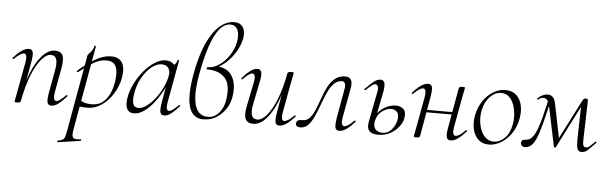

<svg xmlns="http://www.w3.org/2000/svg" viewBox="-57 -936 4502 1422"><g transform="rotate(5 2194.0 -225.0)"><path d="M336 9Q312 9 306.5 -12.5Q301 -34 311 -89L340 -248Q364 -365 301 -365Q268 -365 231.5 -323Q195 -281 162.5 -200.5Q130 -120 109 -6L98 -7Q119 -123 154 -211.5Q189 -300 234.5 -349.5Q280 -399 329 -399Q372 -399 386 -368.5Q400 -338 386 -267L353 -89Q348 -58 353 -43Q358 -28 371 -28Q382 -28 400 -41.5Q418 -55 440 -77Q443 -81 447.5 -77Q452 -73 448 -69Q415 -32 388.5 -11.5Q362 9 336 9ZM83 8Q70 8 66 6.5Q62 5 62 2Q62 -1 67.5 -24.5Q73 -48 77 -74L118 -297Q128 -358 101 -358Q89 -358 70 -346Q51 -334 29 -311Q26 -307 21.5 -311.5Q17 -316 21 -319Q54 -357 82.5 -376Q111 -395 136 -395Q159 -395 164.5 -373.5Q170 -352 160 -297L109 -6Q107 8 83 8Z M408 275Q404 276 403 270Q402 264 406 263Q429 259 440.5 253Q452 247 458 231.5Q464 216 469 185L571 -386Q571 -389 577 -395Q583 -401 591 -410Q599 -419 606 -431Q613 -443 616 -458Q617 -462 622.5 -461Q628 -460 627 -456L514 178Q507 219 519 232Q531 245 574 239Q578 237 579.5 243Q581 249 576 250ZM608 1Q568 1 551 -2Q534 -5 520 -8L530 -58Q549 -45 573.5 -36Q598 -27 634 -27Q681 -27 713.5 -52Q746 -77 766 -121Q786 -165 793 -220Q798 -255 794.5 -287Q791 -319 773 -339.5Q755 -360 713 -360Q666 -360 619.5 -332Q573 -304 511 -255Q508 -254 504 -258.5Q500 -263 503 -264Q562 -317 625 -355Q688 -393 748 -393Q803 -393 827 -357Q851 -321 841 -253Q834 -202 811.5 -156Q789 -110 756.5 -74.5Q724 -39 685.5 -19Q647 1 608 1Z M950 13Q918 13 901.5 -11Q885 -35 892 -91Q900 -146 926.5 -200.5Q953 -255 990.5 -300Q1028 -345 1070.5 -372Q1113 -399 1152 -399Q1170 -399 1187 -392.5Q1204 -386 1216 -371Q1228 -356 1230 -332L1192 -357Q1203 -359 1219 -373.5Q1235 -388 1238 -407Q1240 -410 1245.5 -409Q1251 -408 1250 -406L1192 -89Q1182 -28 1208 -28Q1220 -28 1238 -41.5Q1256 -55 1278 -77Q1281 -80 1285 -76Q1289 -72 1286 -69Q1253 -32 1226.5 -11.5Q1200 9 1174 9Q1151 9 1145.5 -12.5Q1140 -34 1150 -89L1174 -229L1190 -246Q1159 -172 1118.5 -113Q1078 -54 1034.5 -20.5Q991 13 950 13ZM979 -30Q1008 -30 1039.5 -52.5Q1071 -75 1100.5 -112Q1130 -149 1152 -194Q1174 -239 1183 -283Q1191 -318 1175.5 -343Q1160 -368 1121 -367Q1085 -366 1046.5 -334Q1008 -302 978.5 -248.5Q949 -195 939 -127Q932 -80 941 -55Q950 -30 979 -30Z M1497 -365 1532 -387Q1581 -387 1615.5 -361.5Q1650 -336 1664.5 -287Q1679 -238 1666 -165Q1659 -124 1632.5 -83Q1606 -42 1564 -15Q1522 12 1466 12Q1413 12 1384 -24.5Q1355 -61 1350.5 -131.5Q1346 -202 1363 -302Q1388 -447 1429.5 -540.5Q1471 -634 1523.5 -679.5Q1576 -725 1634 -725Q1677 -725 1697.5 -694Q1718 -663 1709 -612Q1700 -567 1678.5 -526.5Q1657 -486 1627.5 -453Q1598 -420 1564 -397.5Q1530 -375 1497 -365ZM1500 -9Q1531 -9 1556.5 -27Q1582 -45 1599 -75Q1616 -105 1622 -140Q1642 -257 1597.5 -308Q1553 -359 1463 -359Q1458 -359 1459 -367Q1460 -375 1462 -375Q1509 -375 1551.5 -404.5Q1594 -434 1624.5 -481Q1655 -528 1665 -578Q1676 -640 1659 -672.5Q1642 -705 1607 -705Q1562 -705 1525 -660Q1488 -615 1459 -528.5Q1430 -442 1407 -317Q1389 -215 1393 -146.5Q1397 -78 1423.5 -43.5Q1450 -9 1500 -9Z M1837 13Q1794 13 1779.5 -18Q1765 -49 1780 -119L1816 -297Q1822 -328 1817 -343Q1812 -358 1799 -358Q1788 -358 1770 -345Q1752 -332 1730 -309Q1726 -305 1722 -309Q1718 -313 1722 -317Q1755 -355 1782 -375Q1809 -395 1834 -395Q1857 -395 1863.5 -373.5Q1870 -352 1858 -297L1826 -138Q1813 -78 1823 -49.5Q1833 -21 1865 -21Q1898 -21 1934.5 -63Q1971 -105 2003.5 -185.5Q2036 -266 2057 -380L2068 -379Q2048 -263 2012.5 -174.5Q1977 -86 1932 -36.5Q1887 13 1837 13ZM2030 9Q2007 9 2001.5 -12.5Q1996 -34 2006 -89L2057 -380Q2059 -394 2083 -394Q2096 -394 2100 -392.5Q2104 -391 2104 -388Q2104 -385 2099 -361.5Q2094 -338 2089 -312L2048 -89Q2038 -28 2065 -28Q2077 -28 2096 -40Q2115 -52 2137 -75Q2140 -79 2144.5 -74.5Q2149 -70 2145 -67Q2111 -29 2083.5 -10Q2056 9 2030 9Z M2187 9Q2171 9 2161 2Q2151 -5 2154 -23Q2158 -40 2171 -43Q2184 -46 2200 -46Q2233 -46 2254.5 -71.5Q2276 -97 2292 -136.5Q2308 -176 2323.5 -221Q2339 -266 2359.5 -305.5Q2380 -345 2411 -370.5Q2442 -396 2488 -396Q2516 -396 2529 -376.5Q2542 -357 2534 -312L2493 -89Q2488 -58 2493 -43Q2498 -28 2511 -28Q2522 -28 2541 -40Q2560 -52 2582 -75Q2586 -79 2590 -74.5Q2594 -70 2591 -67Q2557 -29 2529.5 -10Q2502 9 2476 9Q2452 9 2447 -12.5Q2442 -34 2451 -89L2489 -302Q2495 -336 2486.5 -347.5Q2478 -359 2467 -359Q2431 -359 2405.5 -332.5Q2380 -306 2361 -264Q2342 -222 2325 -175Q2308 -128 2289.5 -86Q2271 -44 2246.5 -17.5Q2222 9 2187 9Z M2766 13Q2719 13 2699.5 -9Q2680 -31 2689 -75L2732 -297Q2739 -328 2733 -343Q2727 -358 2714 -358Q2703 -358 2685.5 -345Q2668 -332 2645 -309Q2641 -305 2637 -309Q2633 -313 2637 -317Q2673 -353 2698.5 -374Q2724 -395 2749 -395Q2772 -395 2779 -373.5Q2786 -352 2775 -297L2734 -89Q2725 -45 2745 -24.5Q2765 -4 2796 -4Q2829 -4 2851.5 -23.5Q2874 -43 2886.5 -69.5Q2899 -96 2901 -115Q2906 -152 2889 -169Q2872 -186 2846 -186Q2814 -186 2779.5 -161Q2745 -136 2734 -89L2721 -90Q2729 -129 2754.5 -156.5Q2780 -184 2814 -199Q2848 -214 2879 -214Q2913 -214 2935 -194Q2957 -174 2950 -130Q2945 -96 2920 -63Q2895 -30 2855.5 -8.5Q2816 13 2766 13Z M3051 8Q3038 8 3034 6.5Q3030 5 3030 2Q3030 -1 3035.5 -24.5Q3041 -48 3045 -74L3086 -297Q3096 -358 3069 -358Q3057 -358 3038 -346Q3019 -334 2997 -311Q2994 -307 2989.5 -311.5Q2985 -316 2989 -319Q3022 -357 3050.5 -376Q3079 -395 3104 -395Q3127 -395 3132.5 -373.5Q3138 -352 3128 -297L3077 -6Q3075 8 3051 8ZM3086 -184 3090 -202H3320L3317 -184ZM3304 8Q3280 8 3274.5 -14Q3269 -36 3279 -90L3331 -381Q3333 -395 3356 -395Q3370 -395 3373.5 -393.5Q3377 -392 3377 -389Q3377 -386 3372 -363Q3367 -340 3362 -313L3321 -90Q3311 -29 3339 -29Q3365 -29 3410 -76Q3414 -80 3418 -76Q3422 -72 3418 -68Q3385 -31 3357.5 -11.5Q3330 8 3304 8Z M3588 14Q3542 14 3511.5 -13.5Q3481 -41 3469.5 -88Q3458 -135 3469 -193Q3480 -251 3510.5 -297.5Q3541 -344 3584.5 -371.5Q3628 -399 3677 -399Q3728 -399 3759 -370.5Q3790 -342 3800 -295Q3810 -248 3799 -193Q3787 -131 3754 -84Q3721 -37 3677 -11.5Q3633 14 3588 14ZM3623 -11Q3667 -11 3704 -47Q3741 -83 3753 -149Q3760 -184 3757.5 -223Q3755 -262 3742.5 -296.5Q3730 -331 3706.5 -353Q3683 -375 3648 -375Q3603 -375 3565.5 -337Q3528 -299 3515 -236Q3507 -199 3510 -160Q3513 -121 3526.5 -87Q3540 -53 3564.5 -32Q3589 -11 3623 -11Z M4278 9Q4254 9 4246.5 -12.5Q4239 -34 4240 -89L4246 -353L4273 -378L4085 -9Q4084 -6 4078 -7Q4072 -8 4071 -12L4010 -304Q4003 -335 3992.5 -350.5Q3982 -366 3963 -366Q3954 -366 3945 -363Q3936 -360 3927 -351Q3923 -347 3918.5 -350.5Q3914 -354 3918 -358Q3936 -376 3955.5 -384.5Q3975 -393 3994 -393Q4014 -393 4029 -379.5Q4044 -366 4050 -338L4106 -62L4082 -39L4249 -366Q4256 -380 4260.5 -384Q4265 -388 4277 -388Q4285 -388 4288.5 -384.5Q4292 -381 4292 -372L4284 -89Q4283 -60 4286.5 -44Q4290 -28 4309 -28Q4323 -28 4334.5 -38.5Q4346 -49 4373 -75Q4376 -79 4380 -74.5Q4384 -70 4381 -67Q4345 -31 4324.5 -11Q4304 9 4278 9ZM3857 9Q3841 9 3832.5 0Q3824 -9 3826 -23Q3829 -37 3838 -41.5Q3847 -46 3860 -46Q3884 -46 3903 -66Q3922 -86 3938 -125.5Q3954 -165 3969.5 -225Q3985 -285 4003 -365L4020 -361Q3996 -254 3977.5 -182.5Q3959 -111 3941.5 -69Q3924 -27 3904 -9Q3884 9 3857 9Z"/></g></svg>

Font: Cormorant Infant Light
Style: Italic
Weight: 300
Italic angle: -10°
Designer: Christian Thalmann (Catharsis Fonts)
Foundry: Catharsis Fonts
Version: Version 4.001